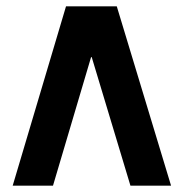

<svg xmlns="http://www.w3.org/2000/svg" viewBox="-20 -585 579 605"><path d="M20 0 188 -565H348L519 0H391L269 -405H267L147 0Z"/></svg>

Font: Tajawal
Style: Bold
Weight: 700
Designer: Boutros Fonts
Foundry: Created by Boutros International 2017
Version: Version 1.700